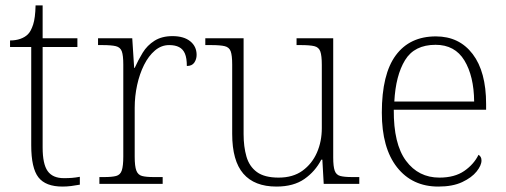

<svg xmlns="http://www.w3.org/2000/svg" viewBox="-20 -677 1863 707"><path d="M210 10Q148 10 121.5 -24Q95 -58 95 -142V-504H17V-528Q38 -528 55 -534Q72 -540 83 -551Q94 -562 102 -586.5Q110 -611 111 -657H137V-536H265V-504H137V-134Q137 -73 155.5 -47Q174 -21 215 -21Q232 -21 245 -22Q258 -23 274 -26V3Q258 6 242 8Q226 10 210 10Z M346 0V-25H364Q392 -25 407.5 -29Q423 -33 428.5 -49.5Q434 -66 434 -101V-439Q434 -473 428.5 -488Q423 -503 406.5 -507Q390 -511 356 -511H341V-536H467L474 -427H476Q489 -456 505.5 -483Q522 -510 549 -527Q576 -544 615 -544Q657 -544 680.5 -525Q704 -506 704 -475Q704 -459 695.5 -446.5Q687 -434 668 -434Q668 -463 661 -479.5Q654 -496 639.5 -503.5Q625 -511 603 -511Q574 -511 550.5 -491Q527 -471 510.5 -438Q494 -405 485 -364Q476 -323 476 -280V-100Q476 -65 482 -49Q488 -33 503 -29Q518 -25 546 -25H579V0Z M998 10Q917 10 876 -37.5Q835 -85 835 -184V-439Q835 -473 829.5 -488Q824 -503 807.5 -507Q791 -511 757 -511H736V-536H877V-183Q877 -137 887.5 -100.5Q898 -64 926 -43.5Q954 -23 1006 -23Q1059 -23 1094 -48.5Q1129 -74 1147 -115Q1165 -156 1165 -205V-438Q1165 -472 1159.5 -487.5Q1154 -503 1137.5 -507Q1121 -511 1087 -511H1072V-536H1207V-97Q1207 -64 1212.5 -48.5Q1218 -33 1233 -29Q1248 -25 1277 -25H1303V0H1172L1167 -89H1163Q1141 -46 1101 -18Q1061 10 998 10Z M1594 10Q1498 10 1442 -61Q1386 -132 1386 -262Q1386 -404 1437.5 -473.5Q1489 -543 1585 -543Q1671 -543 1720.5 -478Q1770 -413 1770 -294V-273H1430Q1429 -147 1475 -85Q1521 -23 1598 -23Q1654 -23 1689.5 -47.5Q1725 -72 1742 -107Q1747 -104 1750 -99Q1753 -94 1753 -86Q1753 -68 1735 -45.5Q1717 -23 1682 -6.5Q1647 10 1594 10ZM1726 -303Q1725 -397 1690 -454.5Q1655 -512 1584 -512Q1506 -512 1471.5 -455.5Q1437 -399 1432 -303Z"/></svg>

Font: Noto Serif Bengali ExtraLight
Style: Regular
Weight: 250
Version: Version 2.003